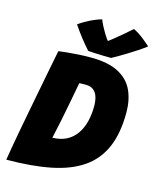

<svg xmlns="http://www.w3.org/2000/svg" viewBox="-131 -975 880 1081"><g transform="rotate(15 309.0 -434.5)"><path d="M11 16.5Q14.5 -6.5 22 -50.2Q29.5 -94 40 -150.8Q50.5 -207.5 62.5 -270Q74.5 -332.5 86.2 -393.8Q98 -455 108.2 -507.8Q118.5 -560.5 125.8 -598Q133 -635.5 136 -649.5Q157.5 -652.5 187.8 -655.5Q218 -658.5 252.5 -660.5Q287 -662.5 321 -662.5Q423.5 -662.5 483.5 -631Q543.5 -599.5 569.5 -543.8Q595.5 -488 595.5 -415Q595.5 -293 559.5 -210.2Q523.5 -127.5 451 -77.8Q378.5 -28 268.8 -6Q159 16 11 16.5ZM229.5 -170Q277.5 -171 312 -189.2Q346.5 -207.5 368.5 -239.5Q390.5 -271.5 400.8 -313.2Q411 -355 411 -402.5Q411 -432 404 -455.5Q397 -479 380 -493Q363 -507 332.5 -507Q324.5 -507 313.8 -506.8Q303 -506.5 296.5 -506Q286 -449.5 275 -391.8Q264 -334 252.8 -278Q241.5 -222 229.5 -170ZM515 -880Q528 -874.5 544.5 -863.8Q561 -853 576.5 -840.8Q592 -828.5 603.2 -818.8Q614.5 -809 617.5 -806Q596.5 -790 569.8 -772.2Q543 -754.5 516 -738Q489 -721.5 466.8 -708.5Q444.5 -695.5 432.5 -689.5Q413.5 -689.5 387.8 -690.2Q362 -691 337.8 -692Q313.5 -693 298 -694.5Q273 -722 248.8 -753Q224.5 -784 198.5 -822.5Q212.5 -833 234.8 -846Q257 -859 282.2 -870Q307.5 -881 328 -886.5Q335.5 -867.5 344.8 -849.8Q354 -832 363.5 -816.2Q373 -800.5 380.8 -789.2Q388.5 -778 393.5 -773H385.5Q392 -777.5 412.8 -793.8Q433.5 -810 460.8 -833Q488 -856 515 -880Z"/></g></svg>

Font: Grandstander Thin ExtraBold
Style: Italic
Weight: 800
Italic angle: -15°
Version: Version 1.200